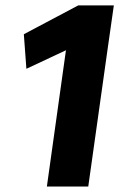

<svg xmlns="http://www.w3.org/2000/svg" viewBox="-20 -680 451 700"><path d="M373 -505.9 301.8 0H150.9L220.2 -495.1L221.2 -497.1L76.2 -429.2L66.9 -555.2L265.1 -660.2H395Z"/></svg>

Font: Human Sans Bold
Style: Italic
Weight: 700
Italic angle: -8°
Designer: Tim Radville
Foundry: Continuum
Version: Version 1.000;FEAKit 1.0